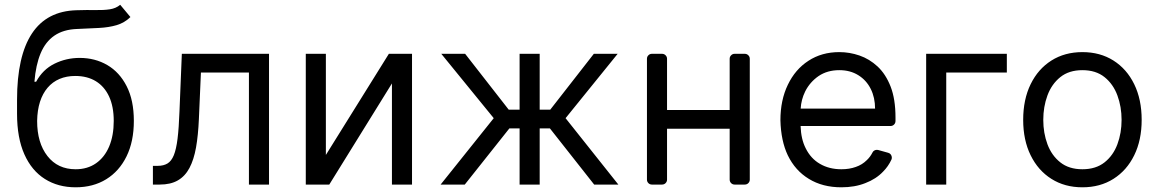

<svg xmlns="http://www.w3.org/2000/svg" viewBox="-20 -770 4834 801"><path d="M524.1 -698.9Q499.3 -674.7 466.6 -665.1Q433.9 -655.5 392.8 -653.4Q351.6 -651.3 301.1 -649.1Q244.3 -647 207 -621.4Q169.7 -595.9 149.5 -547.6Q129.3 -499.3 123.6 -429H130.7Q158.4 -480.1 207.4 -504.3Q256.4 -528.4 312.5 -528.4Q376.4 -528.4 427.6 -498.6Q478.7 -468.8 508.5 -410.2Q538.4 -351.6 538.4 -265.6Q538.4 -180 508 -117.9Q477.6 -55.8 423.1 -22.2Q368.6 11.4 295.5 11.4Q222.3 11.4 167.3 -23.3Q112.2 -57.9 81.7 -126.2Q51.1 -194.6 51.1 -295.5V-353.7Q51.1 -535.9 113.1 -630Q175.1 -724.1 299.7 -727.3Q343.8 -728.7 378.2 -728Q412.6 -727.3 438.2 -731.2Q463.8 -735.1 481.5 -750ZM454.5 -265.6Q454.5 -325.3 435.2 -367.2Q415.8 -409.1 380 -431.1Q344.1 -453.1 294 -453.1Q257.5 -453.1 228.3 -440.7Q199.2 -428.3 178.6 -404.1Q158 -380 146.8 -345.2Q135.7 -310.4 134.9 -265.6Q134.9 -174 177.9 -119Q220.9 -63.9 295.5 -63.9Q344.8 -63.9 380.5 -88.8Q416.2 -113.6 435.4 -158.9Q454.5 -204.2 454.5 -265.6Z M617.9 0V-78.1H637.8Q662.3 -78.1 678.6 -87.9Q695 -97.7 705.1 -122.3Q715.2 -147 720.7 -191.2Q726.2 -235.4 728.7 -304L738.6 -545.5H1102.3V0H1018.5V-467.3H818.2L809.7 -272.7Q806.8 -205.6 797.8 -154.7Q788.7 -103.7 770.4 -69.2Q752.1 -34.8 721.9 -17.4Q691.8 0 646.3 0Z M1339.5 -123.6 1602.3 -545.5H1698.9V0H1615.1V-421.9L1353.7 0H1255.7V-545.5H1339.5Z M1818.2 0 2039.8 -277 1821 -545.5H1920.5L2102.3 -312.5H2147.7V-545.5H2231.5V-312.5H2275.6L2457.4 -545.5H2556.8L2339.5 -277L2559.7 0H2458.8L2274.1 -234.4H2231.5V0H2147.7V-234.4H2105.1L1919 0Z M3044.7 -545.5H3087Q3095.9 -545.5 3101.9 -539.4Q3108 -533.4 3108 -524.9V-20.6Q3108 -12.1 3101.9 -6Q3095.9 0 3087 0H3044.7Q3036.2 0 3030.2 -6Q3024.1 -12.1 3024.1 -20.6V-233H2762.8V-20.6Q2762.8 -12.1 2756.7 -6Q2750.7 0 2741.8 0H2699.6Q2691.1 0 2685 -6Q2679 -12.1 2679 -20.6V-524.9Q2679 -533.4 2685 -539.4Q2691.1 -545.5 2699.6 -545.5H2741.8Q2750.7 -545.5 2756.7 -539.4Q2762.8 -533.4 2762.8 -524.9V-311.1H3024.1V-524.9Q3024.1 -533.4 3030.2 -539.4Q3036.2 -545.5 3044.7 -545.5Z M3354.4 -23.8Q3297.6 -58.2 3266.7 -121.8Q3237.9 -182.2 3235.8 -268.5Q3235.8 -352.3 3266.7 -416.2Q3297.6 -480.8 3352.6 -516.3Q3408 -552.6 3481.5 -552.6Q3524.5 -552.6 3565.7 -538.4Q3607.2 -524.1 3641.3 -492.5Q3675.4 -460.6 3695.7 -408.4Q3715.9 -356.2 3715.9 -279.8V-265.3Q3715.9 -256.4 3709.9 -250.4Q3703.8 -244.3 3695.3 -244.3H3320Q3321.7 -189.6 3341.3 -151.3Q3362.6 -108.3 3400.9 -86.3Q3439.3 -63.9 3490.1 -63.9Q3523.4 -63.9 3550.1 -73.5Q3577.1 -82.7 3596.2 -101.9Q3610.4 -115.1 3620 -133.9Q3622.5 -139.2 3627.5 -142Q3632.5 -144.9 3638.1 -144.9Q3642 -144.9 3643.8 -144.2L3685.7 -132.5Q3692.5 -130.7 3696.6 -125Q3700.6 -119.3 3700.6 -112.6Q3700.6 -107.6 3698.9 -104Q3685.7 -75.6 3664.4 -54.3Q3634.9 -23.1 3589.8 -6Q3546.2 11.4 3490.1 11.4Q3411.6 11.4 3354.4 -23.8ZM3630.7 -316.8Q3630.7 -362.9 3612.6 -399.1Q3594.5 -435.4 3560.7 -456.3Q3527 -477.3 3481.5 -477.3Q3431.5 -477.3 3395.2 -452.8Q3358.7 -427.6 3339.1 -388.5Q3322.4 -354.4 3320.3 -316.8Z M4180.4 -545.5V-467.3H3927.6V0H3843.8V-545.5Z M4248.6 -269.9Q4248.6 -355.1 4279.7 -418.7Q4310.7 -482.2 4366.3 -517.4Q4421.9 -552.6 4495.7 -552.6Q4569.6 -552.6 4625.2 -517.4Q4680.8 -482.2 4711.8 -418.7Q4742.9 -355.1 4742.9 -269.9Q4742.9 -185.4 4711.8 -122.2Q4680.8 -58.9 4625.2 -23.8Q4569.6 11.4 4495.7 11.4Q4421.9 11.4 4366.3 -23.8Q4310.7 -58.9 4279.7 -122.2Q4248.6 -185.4 4248.6 -269.9ZM4659.1 -269.9Q4659.1 -324.6 4641.7 -371.8Q4624.3 -419 4588.1 -448.2Q4551.8 -477.3 4495.7 -477.3Q4439.6 -477.3 4403.4 -448.2Q4367.2 -419 4349.8 -371.8Q4332.4 -324.6 4332.4 -269.9Q4332.4 -215.2 4349.8 -168.3Q4367.2 -121.4 4403.4 -92.7Q4439.6 -63.9 4495.7 -63.9Q4551.8 -63.9 4588.1 -92.7Q4624.3 -121.4 4641.7 -168.3Q4659.1 -215.2 4659.1 -269.9Z"/></svg>

Font: DeltaSans
Style: Regular
Weight: 400
Designer: Rasmus Andersson
Foundry: rsms
Version: Version 3.012